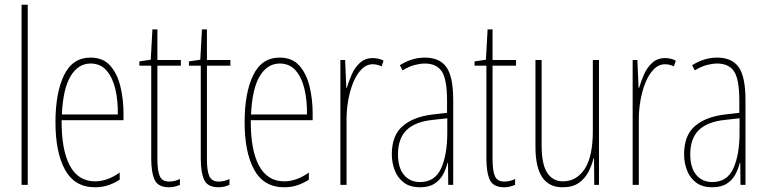

<svg xmlns="http://www.w3.org/2000/svg" viewBox="-20 -780 3234 810"><path d="M97 0H71V-760H97Z M362 -537Q415 -537 445 -503Q475 -469 488 -415Q501 -361 501 -301V-273H240Q239 -148 274.5 -81.5Q310 -15 381 -15Q433 -15 485 -52V-22Q464 -8 438 1Q412 10 381 10Q295 10 254.5 -63.5Q214 -137 214 -264Q214 -388 250 -462.5Q286 -537 362 -537ZM362 -512Q310 -512 278 -459Q246 -406 241 -297H477Q478 -356 466.5 -404.5Q455 -453 429.5 -482.5Q404 -512 362 -512Z M694 -14Q707 -14 719.5 -17.5Q732 -21 739 -25V0Q729 4 718 7Q707 10 693 10Q647 10 632.5 -21Q618 -52 618 -112V-503H568V-521L616 -528L623 -656H644V-527H743V-503H644V-108Q644 -60 654 -37Q664 -14 694 -14Z M903 -14Q916 -14 928.5 -17.5Q941 -21 948 -25V0Q938 4 927 7Q916 10 902 10Q856 10 841.5 -21Q827 -52 827 -112V-503H777V-521L825 -528L832 -656H853V-527H952V-503H853V-108Q853 -60 863 -37Q873 -14 903 -14Z M1160 -537Q1213 -537 1243 -503Q1273 -469 1286 -415Q1299 -361 1299 -301V-273H1038Q1037 -148 1072.5 -81.5Q1108 -15 1179 -15Q1231 -15 1283 -52V-22Q1262 -8 1236 1Q1210 10 1179 10Q1093 10 1052.5 -63.5Q1012 -137 1012 -264Q1012 -388 1048 -462.5Q1084 -537 1160 -537ZM1160 -512Q1108 -512 1076 -459Q1044 -406 1039 -297H1275Q1276 -356 1264.5 -404.5Q1253 -453 1227.5 -482.5Q1202 -512 1160 -512Z M1553 -535Q1563 -535 1575.5 -532.5Q1588 -530 1598 -524L1590 -500Q1584 -503 1574 -506Q1564 -509 1553 -509Q1526 -509 1505 -487.5Q1484 -466 1470 -431.5Q1456 -397 1449 -356.5Q1442 -316 1442 -277V0H1416V-527H1436L1441 -409H1443Q1451 -436 1463.5 -465Q1476 -494 1498 -514.5Q1520 -535 1553 -535Z M1772 -537Q1835 -537 1863.5 -496.5Q1892 -456 1892 -358V0H1871L1870 -93H1868Q1862 -68 1849.5 -44.5Q1837 -21 1813.5 -5.5Q1790 10 1752 10Q1710 10 1684 -9.5Q1658 -29 1645.5 -61Q1633 -93 1633 -129Q1633 -208 1678 -247.5Q1723 -287 1805 -297L1866 -304V-355Q1866 -445 1844 -478.5Q1822 -512 1772 -512Q1754 -512 1730 -506Q1706 -500 1678 -483L1667 -505Q1718 -537 1772 -537ZM1804 -274Q1730 -266 1694.5 -230.5Q1659 -195 1659 -129Q1659 -73 1684 -42.5Q1709 -12 1752 -12Q1815 -12 1841 -70Q1867 -128 1867 -220V-281Z M2108 -14Q2121 -14 2133.5 -17.5Q2146 -21 2153 -25V0Q2143 4 2132 7Q2121 10 2107 10Q2061 10 2046.5 -21Q2032 -52 2032 -112V-503H1982V-521L2030 -528L2037 -656H2058V-527H2157V-503H2058V-108Q2058 -60 2068 -37Q2078 -14 2108 -14Z M2507 -527V0H2487L2486 -112H2484Q2477 -83 2462.5 -55Q2448 -27 2422 -8.5Q2396 10 2353 10Q2239 10 2239 -159V-527H2265V-167Q2265 -87 2288.5 -51Q2312 -15 2355 -15Q2412 -15 2446.5 -67Q2481 -119 2481 -228V-527Z M2786 -535Q2796 -535 2808.5 -532.5Q2821 -530 2831 -524L2823 -500Q2817 -503 2807 -506Q2797 -509 2786 -509Q2759 -509 2738 -487.5Q2717 -466 2703 -431.5Q2689 -397 2682 -356.5Q2675 -316 2675 -277V0H2649V-527H2669L2674 -409H2676Q2684 -436 2696.5 -465Q2709 -494 2731 -514.5Q2753 -535 2786 -535Z M3005 -537Q3068 -537 3096.5 -496.5Q3125 -456 3125 -358V0H3104L3103 -93H3101Q3095 -68 3082.5 -44.5Q3070 -21 3046.5 -5.5Q3023 10 2985 10Q2943 10 2917 -9.5Q2891 -29 2878.5 -61Q2866 -93 2866 -129Q2866 -208 2911 -247.5Q2956 -287 3038 -297L3099 -304V-355Q3099 -445 3077 -478.5Q3055 -512 3005 -512Q2987 -512 2963 -506Q2939 -500 2911 -483L2900 -505Q2951 -537 3005 -537ZM3037 -274Q2963 -266 2927.5 -230.5Q2892 -195 2892 -129Q2892 -73 2917 -42.5Q2942 -12 2985 -12Q3048 -12 3074 -70Q3100 -128 3100 -220V-281Z"/></svg>

Font: Noto Sans Telugu ExtraCondensed Thin
Style: Regular
Weight: 100
Width: 2
Designer: Jelle Bosma - Monotype Design Team
Foundry: Monotype Imaging Inc.
Version: Version 2.005; ttfautohint (v1.8.4.7-5d5b)